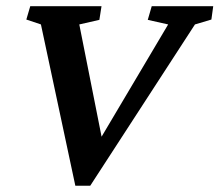

<svg xmlns="http://www.w3.org/2000/svg" viewBox="-20 -593 704 616"><path d="M221.7 2.9 111.3 -514.6 64.5 -530.3 77.1 -573.2H305.7L298.8 -529.3L234.4 -514.6L313.5 -116.2H283.2L519.5 -514.6L454.1 -529.3L466.8 -573.2H664.1L658.2 -530.3L605.5 -514.6L269.5 2.9Z"/></svg>

Font: Crimson Pro ExtraLight SemiBold
Style: Italic
Weight: 600
Italic angle: -12°
Version: Version 1.002